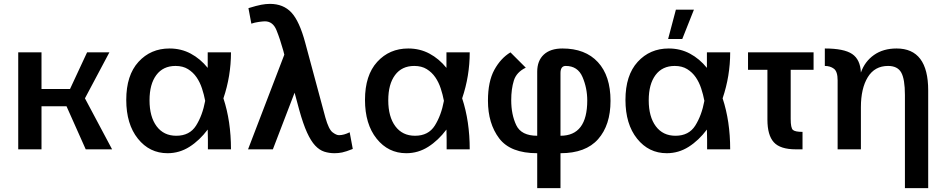

<svg xmlns="http://www.w3.org/2000/svg" viewBox="-20 -770 4861 990"><path d="M74 -500H194V-311H341L429 -500H544L418 -263L558 0H422L323 -222H194V0H74Z M1052 0Q1052 -24 1052 -49.5Q1052 -75 1051 -102Q1009 -46 957 -13Q905 20 844 20Q751 20 691 -55Q631 -130 631 -255Q631 -382 694 -451Q757 -520 854 -520Q914 -520 963.5 -493.5Q1013 -467 1051 -420V-500H1171Q1171 -378 1132 -263Q1171 -145 1171 0ZM889 -70Q958 -70 991 -122.5Q1024 -175 1038 -250Q1032 -282 1021.5 -314Q1011 -346 993.5 -371.5Q976 -397 949.5 -413.5Q923 -430 885 -430Q821 -430 786 -383Q751 -336 751 -253Q751 -168 787.5 -119Q824 -70 889 -70Z M1446 -488 1441 -508Q1424 -569 1405.5 -614.5Q1387 -660 1346 -660Q1336 -660 1314.5 -657Q1293 -654 1276 -648L1261 -728Q1303 -741 1327 -745.5Q1351 -750 1372 -750Q1441 -750 1482.5 -705.5Q1524 -661 1554 -549L1658 -163Q1675 -103 1694.5 -88Q1714 -73 1728 -73Q1753 -73 1783 -88L1799 -2Q1764 12 1744.5 16Q1725 20 1705 20Q1677 20 1652 12Q1627 4 1605 -19.5Q1583 -43 1563 -87Q1543 -131 1523 -203L1499 -292L1387 0H1259Z M2283 0Q2283 -24 2283 -49.5Q2283 -75 2282 -102Q2240 -46 2188 -13Q2136 20 2075 20Q1982 20 1922 -55Q1862 -130 1862 -255Q1862 -382 1925 -451Q1988 -520 2085 -520Q2145 -520 2194.5 -493.5Q2244 -467 2282 -420V-500H2402Q2402 -378 2363 -263Q2402 -145 2402 0ZM2120 -70Q2189 -70 2222 -122.5Q2255 -175 2269 -250Q2263 -282 2252.5 -314Q2242 -346 2224.5 -371.5Q2207 -397 2180.5 -413.5Q2154 -430 2116 -430Q2052 -430 2017 -383Q1982 -336 1982 -253Q1982 -168 2018.5 -119Q2055 -70 2120 -70Z M2750 20Q2612 20 2554 -56.5Q2496 -133 2496 -251Q2496 -350 2529 -410Q2562 -470 2612 -500L2691 -421Q2643 -398 2629.5 -354.5Q2616 -311 2616 -254Q2616 -179 2642 -124.5Q2668 -70 2750 -70V-400Q2750 -457 2784 -488.5Q2818 -520 2880 -520Q2998 -520 3063 -449.5Q3128 -379 3128 -250Q3128 -125 3064 -52.5Q3000 20 2870 20V200H2750ZM2870 -70Q3008 -70 3008 -252Q3008 -316 2983.5 -373Q2959 -430 2897 -430Q2870 -430 2870 -393Z M3626 0Q3626 -24 3626 -49.5Q3626 -75 3625 -102Q3583 -46 3531 -13Q3479 20 3418 20Q3325 20 3265 -55Q3205 -130 3205 -255Q3205 -382 3268 -451Q3331 -520 3428 -520Q3488 -520 3537.5 -493.5Q3587 -467 3625 -420V-500H3745Q3745 -378 3706 -263Q3745 -145 3745 0ZM3463 -70Q3532 -70 3565 -122.5Q3598 -175 3612 -250Q3606 -282 3595.5 -314Q3585 -346 3567.5 -371.5Q3550 -397 3523.5 -413.5Q3497 -430 3459 -430Q3395 -430 3360 -383Q3325 -336 3325 -253Q3325 -168 3361.5 -119Q3398 -70 3463 -70ZM3465 -720H3558L3498 -569H3425Z M3837 -500H4175V-410H4057V-157Q4057 -110 4068.5 -100Q4080 -90 4118 -90V0H4084Q4003 0 3970 -36.5Q3937 -73 3937 -153V-410H3837Z M4299 -356Q4299 -401 4280 -415.5Q4261 -430 4233 -430V-520Q4332 -520 4374 -491.5Q4416 -463 4419 -396Q4439 -453 4486.5 -486.5Q4534 -520 4603 -520Q4766 -520 4766 -304V200H4646V-280Q4646 -362 4627 -396Q4608 -430 4559 -430Q4490 -430 4454.5 -372Q4419 -314 4419 -217V0H4299Z"/></svg>

Font: Moderustic Med
Style: Regular
Weight: 500
Designer: Tural Alisoy
Foundry: TAFT Foundry
Version: Version 2.110